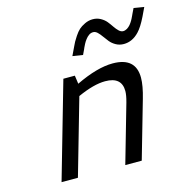

<svg xmlns="http://www.w3.org/2000/svg" viewBox="-105 -808 887 908"><g transform="rotate(-15 339.0 -354.0)"><path d="M220.7 -470.2H276.9L282.7 -429.2Q388.7 -480 463.9 -480Q576.7 -480 576.7 -380.4Q576.7 -341.3 559.1 -280.8L478.5 0H397.9L479.5 -284.7Q488.8 -317.9 488.8 -338.4Q488.8 -407.7 408.2 -407.7Q352.5 -407.7 272.5 -371.6L166 0H85.9ZM627.9 -707.5 678.2 -699.2 657.7 -656.2Q635.7 -611.3 615.2 -589.8Q582 -554.7 540 -554.7Q519 -554.7 502 -564.2Q484.9 -573.7 473.9 -587.2Q462.9 -600.6 453.6 -614Q444.3 -627.4 434.3 -637Q424.3 -646.5 413.6 -646.5Q407.7 -646.5 402.3 -644.8Q397 -643.1 392.3 -639.6Q387.7 -636.2 383.5 -632.3Q379.4 -628.4 375.5 -623Q371.6 -617.7 368.7 -613.5Q365.7 -609.4 362.8 -603.3Q359.9 -597.2 358.2 -594Q356.4 -590.8 354.2 -585.9Q352.1 -581.1 352.1 -580.6L339.8 -554.7L289.6 -562.5L310.1 -605.5Q316.9 -619.1 319.8 -625.2Q322.8 -631.3 335 -649.7Q347.2 -668 358.2 -678Q369.1 -688 387.9 -697Q406.7 -706.1 427.2 -706.1Q448.2 -706.1 465.3 -696.5Q482.4 -687 493.2 -673.6Q503.9 -660.2 512.9 -646.7Q522 -633.3 532 -623.8Q542 -614.3 552.7 -614.3Q557.6 -614.3 562.7 -616Q567.9 -617.7 572 -620.1Q576.2 -622.6 580.6 -626.5Q585 -630.4 588.1 -634Q591.3 -637.7 595 -643.1Q598.6 -648.4 600.8 -652.1Q603 -655.8 605.7 -661.1Q608.4 -666.5 609.6 -669.2Q610.8 -671.9 613 -676.3Q615.2 -680.7 615.2 -681.2Z"/></g></svg>

Font: Cantarell
Style: Italic
Weight: 400
Italic angle: -16°
Designer: Dave Crossland
Version: Version 1.004